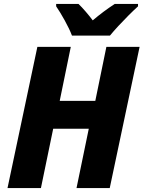

<svg xmlns="http://www.w3.org/2000/svg" viewBox="-20 -951 726 971"><path d="M18 0 169 -714H338L282 -441H462L518 -714H686L535 0H367L429 -300H249L187 0ZM344 -771Q331 -805 307.5 -847.5Q284 -890 264 -919V-931H377Q393 -916 414 -891.5Q435 -867 449 -848Q476 -871 503.5 -891.5Q531 -912 560 -931H678V-919Q656 -899 630 -873Q604 -847 579 -820Q554 -793 536 -771Z"/></svg>

Font: Noto Sans Disp ExtBd
Style: Italic
Weight: 800
Italic angle: -12°
Designer: Monotype Design Team
Foundry: Monotype Imaging Inc.
Version: Version 2.000;GOOG;noto-source:20170915:90ef993387c0